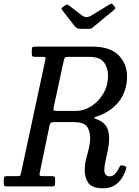

<svg xmlns="http://www.w3.org/2000/svg" viewBox="-68 -1000 743 1030"><path d="M607.5 -91Q600 -67 585.2 -43.8Q570.5 -20.5 546 -5.2Q521.5 10 484 10Q426.5 10 406.5 -18Q386.5 -46 386.5 -87Q386.5 -118.5 393.8 -146Q401 -173.5 408.2 -201.5Q415.5 -229.5 415.5 -260.5Q415.5 -298 398.5 -321.5Q381.5 -345 326.5 -345H221.5Q210 -345 205.2 -341.5Q200.5 -338 198 -328L145 -72Q143 -61.5 145.5 -58.2Q148 -55 161.5 -55H211.5Q219 -55 223.2 -52.8Q227.5 -50.5 227.5 -42V-20Q227.5 -8.5 225.2 -4.2Q223 0 211.5 0H-34.5Q-47.5 0 -47.5 -14V-38Q-47.5 -48.5 -44.5 -51.8Q-41.5 -55 -31.5 -55H24.5Q39.5 -55 41.2 -59.2Q43 -63.5 45.5 -75L175 -678.5Q177.5 -689.5 175.5 -692.2Q173.5 -695 160.5 -695H120.5Q108 -695 105.2 -699.2Q102.5 -703.5 102.5 -716V-732Q102.5 -745 107 -747.5Q111.5 -750 124.5 -750H424.5Q523 -750 568.2 -703.8Q613.5 -657.5 613.5 -590Q613.5 -518 575.8 -463.5Q538 -409 465 -380Q452 -375 445 -373.2Q438 -371.5 438 -368.5Q438 -365 445 -362.8Q452 -360.5 465 -354Q496 -338 506.8 -314.2Q517.5 -290.5 517.5 -256Q517.5 -228 511 -196.2Q504.5 -164.5 498 -136Q491.5 -107.5 491.5 -89Q491.5 -54 521 -54Q537 -54 550.2 -68Q563.5 -82 573 -104.5Q576.5 -112 580 -112.8Q583.5 -113.5 591.5 -111.5L600.5 -109.5Q608 -107.5 609.2 -104Q610.5 -100.5 607.5 -91ZM241.5 -405H341.5Q382 -405 421.2 -429.8Q460.5 -454.5 486 -497.5Q511.5 -540.5 511.5 -595Q511.5 -637.5 489 -666.2Q466.5 -695 411.5 -695H297.5Q285 -695 281 -691.5Q277 -688 274.5 -677L220 -424Q217 -410.5 220.8 -407.8Q224.5 -405 241.5 -405ZM332 -860.5 267.5 -943.5Q262.5 -950 262 -953.8Q261.5 -957.5 269.5 -963L280 -970Q289.5 -976.5 293 -975.5Q296.5 -974.5 304 -969L371 -918Q384 -908.5 395.5 -908.2Q407 -908 424 -918L519.5 -976Q528.5 -981.5 532 -980Q535.5 -978.5 540.5 -971.5L544.5 -967.5Q550 -961 550.5 -957Q551 -953 542.5 -946L435 -857Q428.5 -851.5 424 -848.2Q419.5 -845 407.5 -845H367.5Q352 -845 344.8 -849.2Q337.5 -853.5 332 -860.5Z"/></svg>

Font: Besley* Narrow
Style: Italic
Weight: 400
Width: 4
Italic angle: -13°
Designer: Owen Earl
Foundry: indestructible type*
Version: Version 3.000; ttfautohint (v1.8.3)